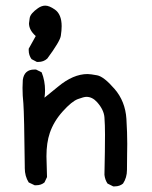

<svg xmlns="http://www.w3.org/2000/svg" viewBox="-20 -666 540 682"><path d="M388 -4H382L362 -14Q353 -27 351 -45Q353 -137 353 -188Q353 -222 351 -249Q349 -276 325 -303Q308 -322 287 -322Q278 -322 256.5 -314Q235 -306 203 -270.5Q171 -235 157 -194Q145 -159 145 -111L147 -37L138 -18Q126 -8 109 -8H103L82 -18Q68 -40 68 -69V-76Q66 -259 63 -299Q60 -326 60 -354L61 -382Q66 -419 102 -419H108L128 -409Q140 -379 140 -345Q140 -332 138 -319L186 -358Q240 -403 291 -403Q301 -403 325 -398.5Q349 -394 387 -350Q425 -306 429 -244Q432 -194 432 -155Q432 -145 431.5 -117.5Q431 -90 431 -62.5Q431 -35 417 -14Q405 -4 388 -4ZM116 -446H111L92 -456Q82 -470 82 -487V-493L107 -538Q83 -559 83 -583Q83 -586 85.5 -602Q88 -618 115 -637Q128 -646 141 -646Q155 -646 175 -632Q199 -615 199 -573Q199 -558 196 -538.5Q193 -519 148 -458Q135 -446 116 -446Z"/></svg>

Font: Xiaolai Mono SC
Style: Regular
Weight: 400
Monospace: yes
Designer: LXGW / Nozomi Seto
Version: Version 3.113;September 30, 2024